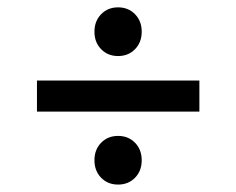

<svg xmlns="http://www.w3.org/2000/svg" viewBox="-20 -580 640 520"><path d="M80.1 -277.8V-361.8H520V-277.8ZM345.7 -98.6Q327.6 -80.1 299.8 -80.1Q272 -80.1 253.9 -98.6Q235.8 -117.2 235.8 -146Q235.8 -174.8 253.9 -193.4Q272 -211.9 299.8 -211.9Q327.6 -211.9 345.7 -193.4Q363.8 -174.8 363.8 -146Q363.8 -117.2 345.7 -98.6ZM345.7 -446.8Q327.6 -428.2 299.8 -428.2Q272 -428.2 253.9 -446.8Q235.8 -465.3 235.8 -494.1Q235.8 -522.9 253.9 -541.5Q272 -560.1 299.8 -560.1Q327.6 -560.1 345.7 -541.5Q363.8 -522.9 363.8 -494.1Q363.8 -465.3 345.7 -446.8Z"/></svg>

Font: Apfel Grotezk
Style: Regular
Weight: 400
Designer: Luigi Gorlero
Foundry: © 2023, Luigi Gorlero & Collletttivo
Version: Version 2.000;Glyphs 3.2 (3217)